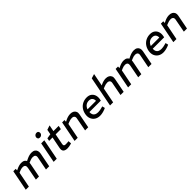

<svg xmlns="http://www.w3.org/2000/svg" viewBox="485 -2588 4413 4413"><g transform="rotate(-45 2692.0 -381.5)"><path d="M27 0 125 -503H203L199 -425L173 -441L233 -469Q273 -489 312.5 -500Q352 -511 388 -511Q444 -511 476.5 -489.5Q509 -468 521 -430Q533 -392 523 -341L457 0H356L417 -320Q426 -368 407 -393Q388 -418 340 -418Q316 -418 293.5 -412.5Q271 -407 245 -396L202 -377L128 0ZM684 0 747 -325Q756 -370 736 -394Q716 -418 668 -418Q644 -418 621.5 -412.5Q599 -407 574 -396L518 -373L499 -438L571 -473Q609 -491 647 -501Q685 -511 721 -511Q775 -511 808 -489.5Q841 -468 853 -431Q865 -394 856 -346L789 0Z M933 0 1031 -503H1132L1034 0ZM1104 -617Q1071 -617 1057 -639Q1043 -661 1047 -687Q1050 -703 1060.5 -718Q1071 -733 1088 -742.5Q1105 -752 1128 -752Q1161 -752 1175 -730Q1189 -708 1185 -683Q1183 -666 1172.5 -651.5Q1162 -637 1145.5 -627Q1129 -617 1104 -617Z M1379 7Q1308 7 1274.5 -25.5Q1241 -58 1256 -133L1311 -414H1200L1214 -484L1328 -503L1351 -623L1459 -659L1429 -503H1599L1582 -414H1412L1361 -151Q1355 -118 1367.5 -103Q1380 -88 1415 -88Q1438 -88 1455 -89.5Q1472 -91 1489 -92L1510 -95L1516 -18L1488 -10Q1461 -2 1433 2.5Q1405 7 1379 7Z M1614 0 1712 -503H1789L1785 -425L1765 -440L1836 -475Q1869 -491 1907 -501Q1945 -511 1983 -511Q2035 -511 2070 -491Q2105 -471 2120 -435.5Q2135 -400 2125 -351L2057 0H1955L2017 -329Q2025 -370 2004.5 -394Q1984 -418 1940 -418Q1913 -418 1887.5 -412Q1862 -406 1831 -393L1789 -376L1715 0Z M2440 7Q2367 7 2313 -26.5Q2259 -60 2233.5 -121.5Q2208 -183 2224 -267Q2240 -345 2281.5 -399.5Q2323 -454 2383.5 -482.5Q2444 -511 2515 -511Q2589 -511 2635 -476Q2681 -441 2698 -385Q2715 -329 2702 -263L2695 -228H2323Q2320 -178 2336 -145.5Q2352 -113 2385 -97.5Q2418 -82 2465 -82Q2493 -82 2523.5 -87Q2554 -92 2586 -101L2624 -112L2641 -44L2607 -29Q2564 -12 2521 -2.5Q2478 7 2440 7ZM2337 -303H2613Q2615 -358 2586 -391Q2557 -424 2500 -424Q2443 -424 2400.5 -393Q2358 -362 2337 -303Z M2766 0 2910 -738 3017 -770 2950 -425 2917 -440 2988 -475Q3021 -491 3059 -501Q3097 -511 3135 -511Q3187 -511 3222 -491Q3257 -471 3272 -435.5Q3287 -400 3277 -351L3209 0H3106L3169 -329Q3177 -370 3156.5 -394Q3136 -418 3092 -418Q3065 -418 3039.5 -412Q3014 -406 2982 -393L2940 -376L2867 0Z M3353 0 3451 -503H3529L3525 -425L3499 -441L3559 -469Q3599 -489 3638.5 -500Q3678 -511 3714 -511Q3770 -511 3802.5 -489.5Q3835 -468 3847 -430Q3859 -392 3849 -341L3783 0H3682L3743 -320Q3752 -368 3733 -393Q3714 -418 3666 -418Q3642 -418 3619.5 -412.5Q3597 -407 3571 -396L3528 -377L3454 0ZM4010 0 4073 -325Q4082 -370 4062 -394Q4042 -418 3994 -418Q3970 -418 3947.5 -412.5Q3925 -407 3900 -396L3844 -373L3825 -438L3897 -473Q3935 -491 3973 -501Q4011 -511 4047 -511Q4101 -511 4134 -489.5Q4167 -468 4179 -431Q4191 -394 4182 -346L4115 0Z M4498 7Q4425 7 4371 -26.5Q4317 -60 4291.5 -121.5Q4266 -183 4282 -267Q4298 -345 4339.5 -399.5Q4381 -454 4441.5 -482.5Q4502 -511 4573 -511Q4647 -511 4693 -476Q4739 -441 4756 -385Q4773 -329 4760 -263L4753 -228H4381Q4378 -178 4394 -145.5Q4410 -113 4443 -97.5Q4476 -82 4523 -82Q4551 -82 4581.5 -87Q4612 -92 4644 -101L4682 -112L4699 -44L4665 -29Q4622 -12 4579 -2.5Q4536 7 4498 7ZM4395 -303H4671Q4673 -358 4644 -391Q4615 -424 4558 -424Q4501 -424 4458.5 -393Q4416 -362 4395 -303Z M4824 0 4922 -503H4999L4995 -425L4975 -440L5046 -475Q5079 -491 5117 -501Q5155 -511 5193 -511Q5245 -511 5280 -491Q5315 -471 5330 -435.5Q5345 -400 5335 -351L5267 0H5165L5227 -329Q5235 -370 5214.5 -394Q5194 -418 5150 -418Q5123 -418 5097.5 -412Q5072 -406 5041 -393L4999 -376L4925 0Z"/></g></svg>

Font: REM
Style: Italic
Weight: 400
Italic angle: -11°
Designer: Octavio Pardo
Foundry: Ashler Design
Version: Version 1.005;gftools[0.9.28]